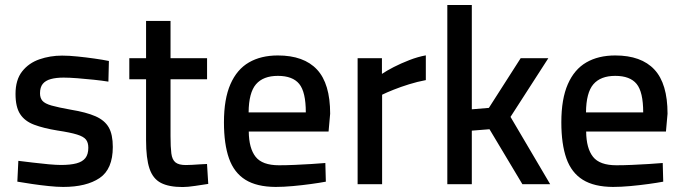

<svg xmlns="http://www.w3.org/2000/svg" viewBox="-20 -731 2710 762"><path d="M230.8 10.9Q206 10.9 172.9 7.4Q139.7 4 106.7 -0.9Q73.7 -5.9 48.8 -10.1L52.8 -92.7Q78.4 -89.7 110.5 -85.7Q142.7 -81.7 173.3 -79Q203.9 -76.3 221.9 -76.3Q259.5 -76.3 283.5 -82.7Q307.5 -89.1 319 -103.9Q330.5 -118.7 330.5 -144.8Q330.5 -165.1 321.2 -177Q311.9 -189 285.6 -197.1Q259.3 -205.3 208.1 -213Q152.6 -222 115.4 -236.1Q78.2 -250.1 59.9 -278.3Q41.6 -306.4 41.6 -358.1Q41.6 -414.2 67.9 -447.6Q94.2 -481 136.5 -495.6Q178.9 -510.3 226.4 -510.3Q253.8 -510.3 287.6 -506.8Q321.5 -503.4 355 -498.6Q388.4 -493.9 412.2 -489L410.2 -407Q385.7 -411 352.5 -414.5Q319.4 -418 287.3 -420.5Q255.2 -423 232.7 -423Q202.5 -423 181.6 -417.2Q160.6 -411.4 149.7 -398.1Q138.8 -384.7 138.8 -360.7Q138.8 -342.2 148.4 -331Q158.1 -319.7 184.7 -312.1Q211.3 -304.6 261.4 -295.6Q322.4 -285.6 358.9 -269.6Q395.5 -253.5 411.6 -225.4Q427.7 -197.3 427.7 -147.8Q427.7 -59.8 375.3 -24.4Q322.9 10.9 230.8 10.9Z M704.9 11.3Q650.5 11.3 618.7 -5.1Q586.9 -21.5 573.3 -61.9Q559.7 -102.3 559.7 -174.3V-416.5H493.2V-500H559.7V-647.9H656.8V-500H801.8V-416.5H656.8V-190.3Q656.8 -147.1 660 -122.1Q663.2 -97.2 676.3 -86.6Q689.4 -76 717.4 -76Q727.4 -76 742.7 -76.8Q758 -77.7 773.9 -78.8Q789.8 -79.8 801.6 -80.2L806.5 -1.1Q784.9 2.1 754.9 6.7Q724.9 11.3 704.9 11.3Z M1073.8 10.9Q999.1 10.5 954.1 -17.5Q909 -45.5 888.9 -102.2Q868.8 -159 868.8 -245.6Q868.8 -338.3 894.6 -397Q920.3 -455.7 968 -483.3Q1015.7 -510.9 1082.7 -510.9Q1186 -510.9 1238.2 -454.9Q1290.3 -399 1290.3 -279.7L1284 -209H967.3Q967.9 -142.4 994.5 -108.7Q1021 -75.1 1087.3 -75.1Q1115.8 -75.1 1149.8 -76.6Q1183.7 -78.1 1216.1 -80.1Q1248.5 -82.1 1271.2 -84.1L1273.2 -10Q1249.2 -5.5 1214.3 -0.7Q1179.4 4.1 1142.3 7.5Q1105.2 10.9 1073.8 10.9ZM966.7 -284.9H1193.7Q1193.7 -366.1 1167.5 -398Q1141.3 -429.9 1082.7 -429.9Q1024.7 -429.9 996 -396.6Q967.3 -363.2 966.7 -284.9Z M1399.3 0V-500H1495.8V-437.7Q1514.2 -450.2 1542.7 -464.9Q1571.2 -479.5 1604.7 -492.5Q1638.1 -505.5 1670 -511.3V-413.1Q1636.5 -406.8 1603.4 -396.5Q1570.3 -386.2 1542.5 -375.1Q1514.7 -364.1 1496.5 -355.1V0Z M1755.3 0V-711.2H1852.5V-297.2L1920.2 -302.8L2046.4 -500H2156.2L2006.1 -267.1L2163.5 0H2053.2L1922.7 -218.1L1852.5 -212.5V0Z M2412.8 10.9Q2338.1 10.5 2293.1 -17.5Q2248 -45.5 2227.9 -102.2Q2207.8 -159 2207.8 -245.6Q2207.8 -338.3 2233.6 -397Q2259.3 -455.7 2307 -483.3Q2354.7 -510.9 2421.7 -510.9Q2525 -510.9 2577.2 -454.9Q2629.3 -399 2629.3 -279.7L2623 -209H2306.3Q2306.9 -142.4 2333.5 -108.7Q2360 -75.1 2426.3 -75.1Q2454.8 -75.1 2488.8 -76.6Q2522.7 -78.1 2555.1 -80.1Q2587.5 -82.1 2610.2 -84.1L2612.2 -10Q2588.2 -5.5 2553.3 -0.7Q2518.4 4.1 2481.3 7.5Q2444.2 10.9 2412.8 10.9ZM2305.7 -284.9H2532.7Q2532.7 -366.1 2506.5 -398Q2480.3 -429.9 2421.7 -429.9Q2363.7 -429.9 2335 -396.6Q2306.3 -363.2 2305.7 -284.9Z"/></svg>

Font: Titillium Web SemiBold
Style: Regular
Weight: 600
Designer: Mohamed Gaber, Accademia di Belle Arti di Urbino
Foundry: Kief Type Foundry, Accademia di Belle Arti di Urbino
Version: Version 3.000; ttfautohint (v1.8.4)